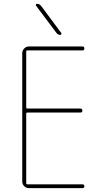

<svg xmlns="http://www.w3.org/2000/svg" viewBox="-20 -970 540 990"><path d="M271.5 -799.8 166 -940.4Q164.1 -943.4 165.5 -946.8Q167 -950.2 170.9 -950.2Q182.6 -950.2 191.4 -940.4L295.9 -799.8Q297.9 -796.9 296.4 -793.5Q294.9 -790 291 -790Q279.3 -790 271.5 -799.8ZM129.9 0Q115.2 0 105 -9.8Q94.7 -19.5 94.7 -35.2V-695.3Q94.7 -710 105 -720.2Q115.2 -730.5 129.9 -730.5H405.3Q415 -730.5 415 -720.2Q415 -710 405.3 -710H120.1Q115.2 -710 115.2 -705.1V-415Q115.2 -410.2 120.1 -410.2H394.5Q404.3 -410.2 404.8 -399.9Q405.3 -389.6 394.5 -389.6H120.1Q115.2 -389.6 115.2 -384.8V-25.4Q115.2 -20.5 120.1 -19.5H405.3Q415 -19.5 415 -9.8Q415 0 405.3 0Z"/></svg>

Font: Rounded Mgen+ 1m thin
Style: Regular
Weight: 100
Designer: [Source Han Sans]
Ryoko NISHIZUKA  (kana & ideographs); Paul D. Hunt (Latin, Greek & Cyrillic); Wenlong ZHANG  (bopomofo
Version: Version 1.059.20150602